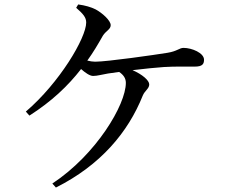

<svg xmlns="http://www.w3.org/2000/svg" viewBox="-20 -804 1040 862"><path d="M231 38C432 -63 555 -210 621 -375C630 -397 650 -406 650 -425C650 -443 619 -470 575 -489C627 -495 682 -501 715 -503C762 -506 822 -505 855 -505C889 -505 896 -517 896 -536C896 -566 842 -589 804 -589C785 -589 776 -574 732 -567C677 -558 461 -527 407 -527C396 -527 384 -529 372 -532C398 -568 420 -605 442 -644C456 -666 477 -672 477 -691C477 -712 439 -746 409 -762C389 -772 362 -780 331 -784L322 -769C353 -742 367 -726 367 -703C367 -634 247 -432 96 -303L112 -285C211 -348 285 -418 344 -494C362 -478 383 -463 398 -463C417 -463 440 -470 465 -474L515 -481C534 -468 545 -453 545 -432C545 -334 412 -110 215 20Z"/></svg>

Font: Noto Serif KR Medium
Style: Regular
Weight: 500
Designer: Ryoko NISHIZUKA 西塚涼子 (kana & ideographs); Frank Grießhammer (Latin, Greek & Cyrillic); Wenlong ZHANG 张文龙 (bopomofo); San
Foundry: Adobe
Version: Version 2.001;hotconv 1.1.0;makeotfexe 2.6.0